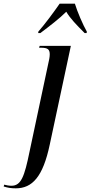

<svg xmlns="http://www.w3.org/2000/svg" viewBox="-147 -786 493 1046"><path d="M62 -614 61 -606H73C126 -646 177 -685 214 -722C236 -685 269 -651 314 -606H325L326 -614C306 -648 273 -725 261 -766H178C146 -720 99 -656 62 -614ZM-61 240C29 240 87 177 124 2L239 -536H69L66 -526H76C113 -526 124 -517 124 -490C124 -474 120 -457 115 -435L14 40C-14 177 -32 226 -85 226C-97 226 -115 223 -124 220L-127 230C-104 237 -88 240 -61 240Z"/></svg>

Font: Noto Serif Display ExtraCondensed Medium
Style: Italic
Weight: 500
Width: 2
Italic angle: -12°
Designer: Monotype Design Team
Foundry: Monotype Imaging Inc.
Version: Version 2.009